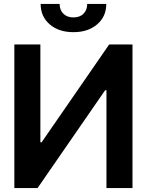

<svg xmlns="http://www.w3.org/2000/svg" viewBox="-20 -953 744 973"><path d="M52.7 -727.5H184.6V-231.9H190.9L533.2 -727.5H651.4V0H519.5V-495.6H512.7L170.4 0H52.7ZM352.1 -790Q277.8 -790 231.9 -829.6Q186 -869.1 186 -933.1H282.2Q282.2 -901.9 301.3 -883.3Q320.3 -864.7 352.1 -864.7Q384.3 -864.7 403.1 -883.3Q421.9 -901.9 421.9 -933.1H518.6Q518.6 -869.1 472.4 -829.6Q426.3 -790 352.1 -790Z"/></svg>

Font: Inter Tight SemiBold
Style: Regular
Weight: 600
Designer: Rasmus Andersson
Foundry: rsms
Version: Version 3.004; ttfautohint (v1.8.4.7-5d5b)